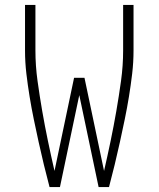

<svg xmlns="http://www.w3.org/2000/svg" viewBox="-20 -755 640 775"><path d="M180 0Q168 -45 157 -90.5Q146 -136 136 -181.5Q126 -227 116.5 -273Q107 -319 99.5 -365Q92 -411 86.5 -457.5Q81 -504 81 -551V-735H123V-551Q123 -490 131.5 -428.5Q140 -367 150.5 -306.5Q161 -246 173.5 -186Q186 -126 200 -65L279 -441H321L400 -65Q414 -126 426.5 -186Q439 -246 449.5 -306.5Q460 -367 468.5 -428.5Q477 -490 477 -551V-735H519V-551Q519 -504 513.5 -457.5Q508 -411 500.5 -365Q493 -319 483.5 -273Q474 -227 464 -181.5Q454 -136 443 -90.5Q432 -45 420 0H378L300 -371L222 0Z"/></svg>

Font: Iosevka Curly XLtEx
Style: Regular
Weight: 200
Width: 7
Monospace: yes
Designer: Belleve Invis
Foundry: Belleve Invis
Version: Version 11.1.0; ttfautohint (v1.8.3)